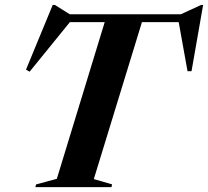

<svg xmlns="http://www.w3.org/2000/svg" viewBox="-20 -774 860 794"><path d="M443.5 -11.5 441 0H126L129.5 -11.5L215 -34.5L413 -682.5H269L102.5 -477.5L87.5 -486L198 -753.5H207L268.5 -715H728L811.5 -753.5H820L772 -479.5H755.5L719 -682.5H567L368 -33.5Z"/></svg>

Font: Newsreader 72pt SemiBold
Style: Italic
Weight: 600
Italic angle: -17°
Designer: Hugues Gentile
Foundry: Production Type
Version: Version 1.003; ttfautohint (v1.8.3)